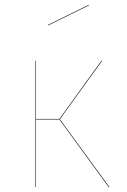

<svg xmlns="http://www.w3.org/2000/svg" viewBox="-20 -766 518 786"><path d="M225 -278 428 0H425L223 -277H127V0H125V-517H127V-279H223L395 -517H398ZM344 -744 177 -662 176 -664 343 -746Z"/></svg>

Font: FiraGO Two
Style: Regular
Weight: 100
Designer: bBox Type
Foundry: bBox Type GmbH
Version: Version 1.001